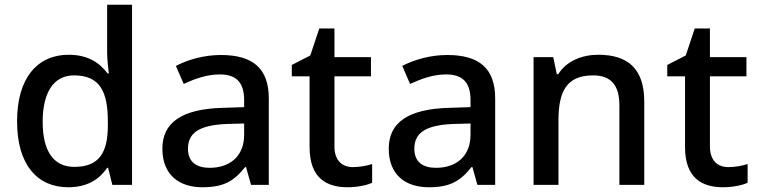

<svg xmlns="http://www.w3.org/2000/svg" viewBox="-20 -780 3199 810"><path d="M268 10C351 10 401 -26 432 -72H436L454 0H537V-760H432V-557C432 -531 437 -488 439 -470H434C401 -514 352 -549 270 -549C139 -549 52 -453 52 -268C52 -84 138 10 268 10ZM293 -76C205 -76 160 -144 160 -266C160 -388 205 -462 292 -462C402 -462 435 -393 435 -267V-251C435 -134 397 -76 293 -76Z M912 -548C840 -548 772 -528 722 -502L755 -426C801 -447 852 -466 907 -466C972 -466 1010 -437 1010 -358V-328L918 -325C747 -320 665 -263 665 -153C665 -41 737 10 834 10C924 10 967 -16 1014 -75H1018L1039 0H1114V-365C1114 -491 1047 -548 912 -548ZM937 -257 1010 -259V-212C1010 -118 947 -72 864 -72C810 -72 773 -96 773 -152C773 -215 813 -252 937 -257Z M1469 -75C1423 -75 1391 -103 1391 -162V-458H1545V-539H1391V-660H1327L1289 -546L1211 -506V-458H1286V-160C1286 -27 1359 10 1447 10C1485 10 1527 2 1550 -9V-88C1529 -81 1497 -75 1469 -75Z M1867 -548C1795 -548 1727 -528 1677 -502L1710 -426C1756 -447 1807 -466 1862 -466C1927 -466 1965 -437 1965 -358V-328L1873 -325C1702 -320 1620 -263 1620 -153C1620 -41 1692 10 1789 10C1879 10 1922 -16 1969 -75H1973L1994 0H2069V-365C2069 -491 2002 -548 1867 -548ZM1892 -257 1965 -259V-212C1965 -118 1902 -72 1819 -72C1765 -72 1728 -96 1728 -152C1728 -215 1768 -252 1892 -257Z M2504 -549C2436 -549 2370 -523 2335 -467H2329L2314 -539H2231V0H2336V-272C2336 -395 2371 -462 2482 -462C2558 -462 2593 -420 2593 -336V0H2698V-351C2698 -490 2629 -549 2504 -549Z M3053 -75C3007 -75 2975 -103 2975 -162V-458H3129V-539H2975V-660H2911L2873 -546L2795 -506V-458H2870V-160C2870 -27 2943 10 3031 10C3069 10 3111 2 3134 -9V-88C3113 -81 3081 -75 3053 -75Z"/></svg>

Font: Noto Sans Medefaidrin Medium
Style: Regular
Weight: 500
Designer: Dalton Maag Ltd
Foundry: Dalton Maag Ltd
Version: Version 1.002